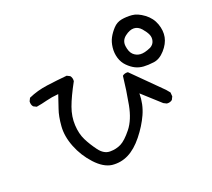

<svg xmlns="http://www.w3.org/2000/svg" viewBox="-133 -940 1266 1149"><g transform="rotate(-20 500.0 -366.0)"><path d="M394.5 35.2Q341.8 28.3 290 -27.8Q238.3 -84 210.9 -153.8Q183.6 -223.6 188.5 -286.1Q193.4 -348.6 208 -389.6Q222.7 -430.7 236.3 -473.6Q191.4 -469.7 158.2 -460.9Q125 -452.1 89.8 -446.3L70.3 -456.1Q58.6 -469.7 60.5 -491.2L70.3 -510.7Q127 -536.1 191.9 -544.9Q256.8 -553.7 321.3 -559.6L340.8 -549.8Q352.5 -536.1 350.6 -514.6Q305.7 -432.6 285.2 -376Q264.6 -319.3 267.6 -263.7Q270.5 -208 291 -167Q311.5 -126 341.8 -85.4Q372.1 -44.9 411.1 -44.9Q450.2 -44.9 481.4 -60.5Q512.7 -76.2 553.7 -127.4Q594.7 -178.7 611.3 -266.6Q627.9 -354.5 637.7 -444.3Q651.4 -456.1 672.9 -454.1L851.6 -276.4L871.1 -252.9L873 -227.5L863.3 -208Q849.6 -196.3 828.1 -198.2L808.6 -208L694.3 -311.5Q694.3 -243.2 667 -182.6Q639.6 -122.1 593.8 -64.9Q547.9 -7.8 499 16.6Q450.2 41 394.5 35.2ZM773.4 -454.1Q745.1 -456.1 721.7 -467.8Q698.2 -479.5 675.8 -502Q653.3 -524.4 643.6 -556.6Q633.8 -588.9 637.7 -623.5Q641.6 -658.2 655.3 -683.6Q668.9 -709 691.4 -733.4Q713.9 -757.8 745.6 -763.7Q777.3 -769.5 812.5 -766.6Q847.7 -763.7 887.7 -733.9Q927.7 -704.1 943.4 -659.7Q959 -615.2 951.2 -575.7Q943.4 -536.1 910.2 -499Q877 -461.9 838.9 -457Q800.8 -452.1 773.4 -454.1ZM847.7 -545.9Q869.1 -557.6 875 -579.1Q880.9 -600.6 872.1 -620.6Q863.3 -640.6 842.8 -664.1Q822.3 -687.5 795.9 -688.5Q769.5 -689.5 738.8 -666Q708 -642.6 712.9 -605Q717.8 -567.4 735.8 -549.8Q753.9 -532.2 779.8 -529.8Q805.7 -527.3 847.7 -545.9Z"/></g></svg>

Font: NaikaiFont
Style: Regular-Lite
Weight: 400
Version: Version 1.67